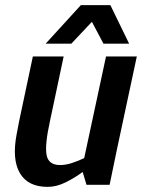

<svg xmlns="http://www.w3.org/2000/svg" viewBox="-20 -720 553 748"><path d="M165 8Q89 8 57.5 -45.5Q26 -99 45 -198L55 -250L108 -500H228L175 -250Q154 -155 161.5 -116Q169 -77 214 -77Q236 -77 260.5 -85Q285 -93 308 -104L393 -500H513L436 -140L407 0H317L302 -50Q271 -27 235.5 -9.5Q200 8 166 8H165ZM158 -550 295 -700H410L483 -550H383L338 -635L258 -550Z"/></svg>

Font: Epunda Sans SemiBold
Style: Italic
Weight: 600
Italic angle: -12.0243°
Designer: Simon Atzbach
Foundry: typofactur
Version: Version 2.204; ttfautohint (v1.8.4.7-5d5b)